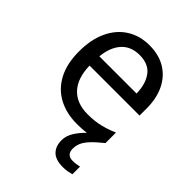

<svg xmlns="http://www.w3.org/2000/svg" viewBox="-217 -662 997 997"><g transform="rotate(45 282.0 -163.0)"><path d="M389 116Q389 161 434 161Q451 161 462.5 158.5Q474 156 482 155V211Q468 215 454 217.5Q440 220 420 220Q367 220 342 195Q317 170 317 126Q317 92 337.5 60.5Q358 29 383 6Q352 10 313 10Q237 10 178.5 -21Q120 -52 87.5 -113.5Q55 -175 55 -264Q55 -352 84.5 -415Q114 -478 167.5 -512Q221 -546 292 -546Q361 -546 410.5 -516Q460 -486 486.5 -431.5Q513 -377 513 -304V-251H146Q148 -160 192.5 -112.5Q237 -65 317 -65Q368 -65 407.5 -74.5Q447 -84 489 -102V-25Q449 7 427 31Q405 55 397 75Q389 95 389 116ZM291 -474Q228 -474 191.5 -433.5Q155 -393 148 -321H421Q420 -389 389 -431.5Q358 -474 291 -474Z"/></g></svg>

Font: Noto Sans Myanmar UI
Style: Regular
Weight: 400
Designer: Monotype Design Team
Foundry: Monotype Imaging Inc.
Version: Version 2.103; ttfautohint (v1.8.4.7-5d5b)